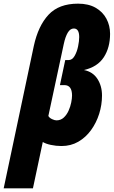

<svg xmlns="http://www.w3.org/2000/svg" viewBox="-83 -785 619 1045"><path d="M-63 240.2 101.1 -535.2Q125 -644.5 181.2 -704.8Q237.3 -765.1 341.8 -765.1Q398.4 -765.1 437.3 -742.9Q476.1 -720.7 496.1 -683.3Q516.1 -646 516.1 -601.1Q516.1 -525.9 481.9 -473.4Q447.8 -420.9 374 -403.8Q421.9 -394.5 447 -356Q472.2 -317.4 472.2 -265.1Q472.2 -214.4 456.8 -165.5Q441.4 -116.7 412.6 -76.9Q383.8 -37.1 343.3 -13.7Q302.7 9.8 252 9.8Q222.2 9.8 193.8 3.7Q165.5 -2.4 149.9 -12.2L96.2 240.2ZM224.1 -129.9Q247.6 -129.9 263.9 -145Q280.3 -160.2 290.3 -182.6Q300.3 -205.1 304.7 -227.5Q309.1 -250 309.1 -265.1Q309.1 -321.8 267.1 -321.8H243.2L272 -458H290Q310.1 -458 323 -480.5Q335.9 -502.9 342 -532.5Q348.1 -562 348.1 -583Q348.1 -629.9 318.8 -629.9Q299.3 -629.9 285.9 -607.4Q272.5 -585 264.2 -545.9L180.2 -153.8Q186 -143.1 200.4 -136.5Q214.8 -129.9 224.1 -129.9Z"/></svg>

Font: Open Sans Condensed ExtraBold
Style: Italic
Weight: 800
Width: 3
Italic angle: -12°
Designer: Monotype Design Team
Foundry: Monotype Imaging Inc.
Version: Version 3.003; ttfautohint (v1.8.4)